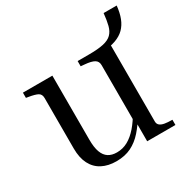

<svg xmlns="http://www.w3.org/2000/svg" viewBox="-152 -802 942 954"><g transform="rotate(-30 319.0 -325.0)"><path d="M187 -518V-151Q187 -106 197 -79Q207 -52 226.5 -39.5Q246 -27 275 -27Q309 -27 338 -43Q367 -59 393.5 -89.5Q420 -120 444 -163L460 -139Q432 -93 402.5 -59.5Q373 -26 336.5 -8Q300 10 251 10Q204 10 169.5 -8Q135 -26 116.5 -62Q98 -98 98 -151V-441Q98 -463 82.5 -471.5Q67 -480 30 -486L18 -488V-518ZM396 -518Q449 -518 480.5 -525Q512 -532 528.5 -548.5Q545 -565 552 -592.5Q559 -620 563 -660H638Q634 -620 622.5 -590.5Q611 -561 591 -541Q571 -521 539 -509.5Q507 -498 460 -495L514 -518V-66Q514 -52 523.5 -44Q533 -36 550.5 -33Q568 -30 591 -30H594V0H432V-101L425 -113V-441Q425 -463 408 -473Q391 -483 354 -486L332 -488V-518Z"/></g></svg>

Font: Roboto Serif 144pt
Style: Regular
Weight: 400
Version: Version 1.008